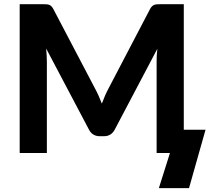

<svg xmlns="http://www.w3.org/2000/svg" viewBox="-20 -746 1033 936"><path d="M982 -113.5 901.5 171H754.5L808.5 0H743.5V-445.5Q743.5 -459.5 744.2 -475.5Q745 -491.5 747 -508L539.5 -114.5Q522.5 -82 487 -82H466Q448.5 -82 435 -90.2Q421.5 -98.5 413.5 -114.5L205 -509.5Q206.5 -492 207.5 -475.8Q208.5 -459.5 208.5 -445.5V0H76V-725.5H190Q199.5 -725.5 207 -725Q214.5 -724.5 220.2 -722.2Q226 -720 230.8 -715.2Q235.5 -710.5 240 -702L443 -315Q452.5 -297.5 460.8 -279Q469 -260.5 476.5 -241Q484 -261 492.2 -280Q500.5 -299 510 -316.5L711.5 -702Q716 -710.5 721 -715.2Q726 -720 731.8 -722.2Q737.5 -724.5 744.8 -725Q752 -725.5 762 -725.5H876V-113.5Z"/></svg>

Font: Lato 2
Style: Regular
Weight: 800
Designer: Lukasz Dziedzic with Adam Twardoch and Botio Nikoltchev
Foundry: tyPoland Lukasz Dziedzic
Version: Version 2.015; 2015-08-06; http://www.latofonts.com/